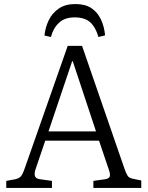

<svg xmlns="http://www.w3.org/2000/svg" viewBox="-20 -930 730 950"><path d="M11 0V-35L55 -43Q73 -47 82 -56Q91 -65 102 -96L315 -703H386L596 -95Q605 -70 612 -59.5Q619 -49 640 -45L679 -37V0H442V-35L499 -43Q519 -46 523 -56.5Q527 -67 518 -92L470 -234H204L157 -96Q149 -74 152.5 -60Q156 -46 179 -43L237 -35V0ZM220 -280H455L340 -627H337ZM353 -910Q402 -910 432.5 -889.5Q463 -869 479.5 -833.5Q496 -798 500 -755L467 -747Q453 -796 426 -820Q399 -844 349 -844Q300 -844 271.5 -817Q243 -790 232 -747L200 -754Q204 -794 221 -829.5Q238 -865 270.5 -887.5Q303 -910 353 -910Z"/></svg>

Font: Literata 18pt Light
Style: Regular
Weight: 300
Designer: Latin by Veronika Burian and Jose Scaglione. Greek by Irene Vlachou. Cyrillic by Vera Evstafieva.
Foundry: TypeTogether
Version: Version 3.103;gftools[0.9.29]